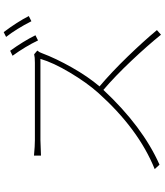

<svg xmlns="http://www.w3.org/2000/svg" viewBox="54 -925 892 1040"><g transform="rotate(-90 500.0 -405.0)"><path d="M829 -659 801 -645Q768 -714 718 -783L745 -796Q797 -724 829 -659ZM726 -666 746 -649Q736 -637 732 -624Q704 -549 654.5 -461.5Q605 -374 552 -312Q631 -245 714.5 -158.5Q798 -72 857 -1L832 21Q774 -51 691 -139Q608 -227 533 -291Q335 -79 128 13L104 -13Q322 -101 518 -320Q573 -382 627 -472.5Q681 -563 701 -632H261L177 -629V-667Q229 -662 261 -662H680Q711 -662 726 -666ZM820 -818 846 -831Q901 -758 933 -695L905 -681Q863 -763 820 -818Z"/></g></svg>

Font: Noto Sans Korean Thin
Style: Regular
Weight: 250
Designer: Ryoko NISHIZUKA  (kana & ideographs); Paul D. Hunt (Latin, Greek & Cyrillic); Wenlong ZHANG  (bopomofo); Sandoll Communi
Foundry: Adobe Systems Incorporated
Version: Version 1.0001;PS 1;hotconv 1.0.78;makeotf.lib2.5.61930